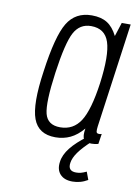

<svg xmlns="http://www.w3.org/2000/svg" viewBox="-84 -602 601 846"><g transform="rotate(10 216.5 -179.0)"><path d="M393 -537 373 -475Q354 -513 327 -530Q300 -547 258 -547Q185 -547 149 -487.5Q113 -428 91 -267Q69 -117 92.5 -53.5Q116 10 192 10Q228 10 258.5 -4.5Q289 -19 316 -51Q310 -16 319 -3Q328 10 354 10Q362 10 368.5 9Q375 8 384 6L391 -40Q386 -38 383.5 -38Q381 -38 379 -38Q368 -38 367 -46.5Q366 -55 368 -70L433 -537ZM345 -259Q328 -137 296 -87Q264 -37 205 -37Q149 -37 136.5 -85Q124 -133 143 -270Q162 -406 187 -453Q212 -500 263 -500Q325 -500 343.5 -443.5Q362 -387 345 -259ZM355 135Q340 142 330 144.5Q320 147 309 147Q290 147 282 137.5Q274 128 277 109Q280 87 298.5 61Q317 35 355 0L331 -16Q286 17 260.5 49Q235 81 231 113Q226 148 244.5 168.5Q263 189 300 189Q317 189 334 184.5Q351 180 368 170Z"/></g></svg>

Font: Secuela Light
Style: Italic
Weight: 300
Italic angle: -8°
Designer: Fernando Haro
Foundry: deFharo
Version: Version 1.708